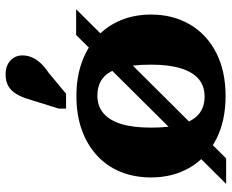

<svg xmlns="http://www.w3.org/2000/svg" viewBox="-91 -725 828 686"><g transform="rotate(-90 323.0 -382.0)"><path d="M9 12 541 -524H633L100 12ZM210 -256Q210 -190 222 -148Q234 -106 258.5 -85.5Q283 -65 321 -65Q359 -65 384 -86.5Q409 -108 422 -150.5Q435 -193 435 -256Q435 -323 423.5 -365.5Q412 -408 387.5 -428Q363 -448 324 -448Q287 -448 261.5 -426.5Q236 -405 223 -363Q210 -321 210 -256ZM32 -256Q32 -316 52 -365Q72 -414 110.5 -449.5Q149 -485 202.5 -504Q256 -523 323 -523Q389 -523 442.5 -504Q496 -485 534.5 -449.5Q573 -414 593.5 -365Q614 -316 614 -256Q614 -178 578.5 -117.5Q543 -57 477.5 -23.5Q412 10 323 10Q234 10 168.5 -23.5Q103 -57 67.5 -117.5Q32 -178 32 -256ZM311 -692Q319 -719 330.5 -738Q342 -757 359 -766.5Q376 -776 400 -776Q431 -776 449.5 -759Q468 -742 468 -716Q468 -699 461.5 -683Q455 -667 441.5 -652Q428 -637 407 -623L331 -560H278V-586Z"/></g></svg>

Font: Roboto Serif 36pt
Style: Bold
Weight: 700
Version: Version 1.008